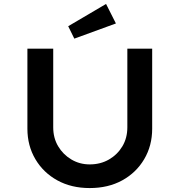

<svg xmlns="http://www.w3.org/2000/svg" viewBox="-20 -948 911 974"><path d="M435 6Q342 6 271 -33Q200 -72 159.5 -140.5Q119 -209 119 -295V-701H250V-302Q250 -248 275 -206Q300 -164 342 -139Q384 -114 435 -114Q490 -114 533 -139Q576 -164 601 -206Q626 -248 626 -302V-701H752V-295Q752 -209 711.5 -140.5Q671 -72 600 -33Q529 6 435 6ZM357 -752 326 -815 518 -928 568 -829Z"/></svg>

Font: Lexend Exa Medium
Style: Regular
Weight: 500
Designer: Bonnie Shaver-Troup, Thomas Jockin
Foundry: Lexend
Version: Version 1.007